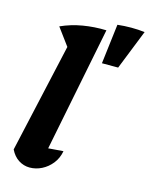

<svg xmlns="http://www.w3.org/2000/svg" viewBox="-120 -876 750 961"><g transform="rotate(15 254.5 -395.0)"><path d="M165 -609 89 -712Q142 -736 201 -746Q260 -756 322 -754ZM179 -36 147 -104Q182 -107 212 -109.5Q242 -112 271 -114Q264 -76 242 -48.5Q220 -21 190 -6Q160 9 128 9Q97 9 70.5 -8Q44 -25 28 -58L174 -709L322 -754ZM343 -589 368 -795Q441 -803 509 -795L427 -589Z"/></g></svg>

Font: Piazzolla Thin Black
Style: Italic
Weight: 900
Italic angle: -11.3°
Version: Version 2.005